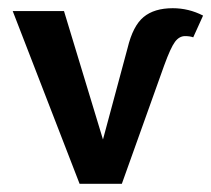

<svg xmlns="http://www.w3.org/2000/svg" viewBox="-20 -448 515 468"><path d="M401 -428Q440 -428 475 -410L451 -357Q443 -360 431 -360Q417 -360 406.5 -346Q396 -332 380 -288L277 0H174L11 -421H136L231 -108L291 -331Q304 -385 330 -406.5Q356 -428 401 -428Z"/></svg>

Font: EauTest
Style: Bold
Weight: 700
Designer: Christian Thalmann (Catharsis Fonts)
Version: Version 0.001;PS 000.001;hotconv 1.0.88;makeotf.lib2.5.64775